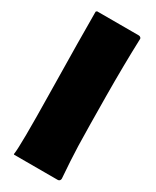

<svg xmlns="http://www.w3.org/2000/svg" viewBox="-167 -679 593 729"><g transform="rotate(30 129.5 -314.5)"><path d="M31 -629H214Q219 -629 222.5 -625.5Q226 -622 225 -617Q221 -503 222 -368Q223 -233 225 -151Q227 -89 233 -12Q233 -7 230 -3.5Q227 0 222 0H32Q28 0 29 -4Q35 -40 31 -272Q27 -518 27 -625Q28 -626 31 -629Z"/></g></svg>

Font: Cubao Free Narrow
Style: Narrow
Weight: 400
Width: 3
Designer: Aaron Amar
Version: Version 001.001